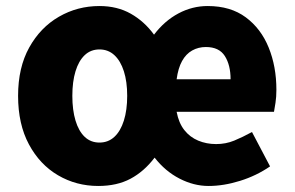

<svg xmlns="http://www.w3.org/2000/svg" viewBox="-20 -603 978 637"><path d="M306 14Q233 14 172.5 -21.5Q112 -57 76 -124Q40 -191 40 -285Q40 -379 77 -445.5Q114 -512 175.5 -547.5Q237 -583 310 -583Q369 -583 414 -557.5Q459 -532 491 -488Q526 -534 572 -558.5Q618 -583 669 -583Q745 -583 795.5 -545.5Q846 -508 871.5 -445Q897 -382 897 -305Q897 -281 894 -262Q891 -243 889 -232H566Q573 -195 591.5 -171.5Q610 -148 637.5 -136.5Q665 -125 697 -125Q729 -125 757 -136.5Q785 -148 816 -165L876 -51Q831 -20 776.5 -3Q722 14 672 14Q623 14 575.5 -10.5Q528 -35 493 -80Q458 -34 413 -10Q368 14 306 14ZM310 -130Q339 -130 359.5 -149Q380 -168 391 -203Q402 -238 402 -285Q402 -332 391 -366.5Q380 -401 359.5 -420Q339 -439 310 -439Q281 -439 261 -420Q241 -401 230.5 -366.5Q220 -332 220 -285Q220 -238 230.5 -203Q241 -168 261 -149Q281 -130 310 -130ZM566 -340H745Q745 -387 726 -417Q707 -447 663 -447Q638 -447 617.5 -435.5Q597 -424 584 -400.5Q571 -377 566 -340Z"/></svg>

Font: Noto Sans JP Thin Black
Style: Regular
Weight: 900
Version: Version 2.004-H2;hotconv 1.0.118;makeotfexe 2.5.65603